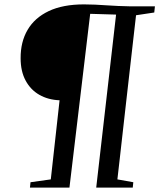

<svg xmlns="http://www.w3.org/2000/svg" viewBox="-20 -855 726 875"><path d="M116.5 0 119 -24.5 211.5 -37.5 251.5 -398Q199.5 -400 159.5 -422.8Q119.5 -445.5 96.8 -487.8Q74 -530 74 -589.5Q73.5 -664 105.8 -719Q138 -774 202.2 -804.5Q266.5 -835 363 -835Q389 -835 414 -833.8Q439 -832.5 464.8 -830.8Q490.5 -829 518.2 -827.8Q546 -826.5 577.5 -826H686L683 -798L600 -785.5Q595 -744 589.5 -694Q584 -644 577.5 -588.5Q571 -533 564.5 -474.5Q558 -416 551.2 -357.2Q544.5 -298.5 538.2 -242Q532 -185.5 526 -133.8Q520 -82 515 -37.5L587.5 -24.5L585 0H418.5L509 -788.5L391 -792L296.5 0Z"/></svg>

Font: Merriweather 96pt
Style: Italic
Weight: 400
Italic angle: -7.8°
Version: Version 2.101